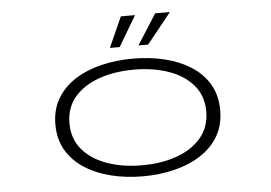

<svg xmlns="http://www.w3.org/2000/svg" viewBox="-51 -771 1201 850"><g transform="rotate(-5 550.0 -346.0)"><path d="M551.5 11Q476 11 409.8 -5.5Q343.5 -22 292.8 -54.8Q242 -87.5 213.2 -136.5Q184.5 -185.5 184.5 -251Q184.5 -316.5 213.5 -365.5Q242.5 -414.5 293 -447Q343.5 -479.5 410 -495.8Q476.5 -512 551.5 -512Q626.5 -512 692.8 -495.8Q759 -479.5 809.5 -447Q860 -414.5 888.5 -365.5Q917 -316.5 917 -251Q917 -185.5 888.5 -136.5Q860 -87.5 809.5 -54.8Q759 -22 692.8 -5.5Q626.5 11 551.5 11ZM551.5 -38Q638 -38 706.5 -62.5Q775 -87 815 -134.5Q855 -182 855 -251Q855 -320 815 -367.2Q775 -414.5 706.2 -438.8Q637.5 -463 551.5 -463Q465.5 -463 396.5 -438.8Q327.5 -414.5 287.2 -367.2Q247 -320 247 -251Q247 -182 287.2 -134.5Q327.5 -87 396.2 -62.5Q465 -38 551.5 -38ZM581.5 -568 667.5 -703H733L624.5 -568ZM454.5 -568 515 -703H578L498 -568Z"/></g></svg>

Font: Trispace Expanded ExtraLight
Style: Regular
Weight: 200
Width: 7
Designer: Tyler Finck
Foundry: Etcetera Type Company
Version: Version 1.210; ttfautohint (v1.8.3)